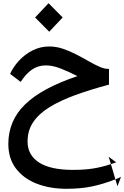

<svg xmlns="http://www.w3.org/2000/svg" viewBox="-20 -719 775 1198"><path d="M395 459Q291 459 209 427Q127 395 79.5 332.5Q32 270 32 179Q32 34 137 -68Q242 -170 463 -244Q415 -269 362.5 -290Q310 -311 266 -311Q217 -311 179 -284.5Q141 -258 109 -208L43 -258Q63 -302 99 -341Q135 -380 183.5 -404.5Q232 -429 287 -429Q331 -429 373.5 -414.5Q416 -400 456.5 -379Q497 -358 533.5 -337Q570 -316 602 -302Q634 -288 660 -289V-191Q544 -160 450.5 -126Q357 -92 290 -51Q223 -10 187.5 42.5Q152 95 152 164Q152 248 223 294.5Q294 341 436 341Q509 341 563.5 332Q618 323 672 305L658 259L705 294Q688 300 672 305L700 400Q623 430 553 444.5Q483 459 395 459ZM735 385 713 443 700 400Q717 393 735 385ZM287 -521 199 -610 283 -699 371 -610Z"/></svg>

Font: Lexend SemiBold
Style: Regular
Weight: 600
Designer: Bonnie Shaver-Troup, Thomas Jockin
Foundry: Lexend
Version: Version 1.005; ttfautohint (v1.8.3)